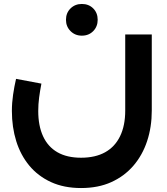

<svg xmlns="http://www.w3.org/2000/svg" viewBox="-20 -675 842 969"><path d="M389 274Q303 274 237.5 244Q172 214 128 161Q84 108 62 37.5Q40 -33 40 -115Q40 -156 46 -197Q52 -238 61 -277L189 -253Q182 -217 177.5 -183Q173 -149 173 -115Q173 -40 197.5 13Q222 66 270 93.5Q318 121 389 121Q461 121 510.5 93.5Q560 66 586 12.5Q612 -41 612 -117V-501H746V-117Q746 -34 722.5 37Q699 108 653.5 161Q608 214 542 244Q476 274 389 274ZM393 -495Q359 -495 336 -518Q313 -541 313 -575Q313 -610 336 -632.5Q359 -655 393 -655Q428 -655 450.5 -632.5Q473 -610 473 -575Q473 -541 450.5 -518Q428 -495 393 -495Z"/></svg>

Font: Alexandria SemiBold
Style: Regular
Weight: 600
Designer: Mohamed Gaber
Foundry: Kief Type Foundry
Version: Version 5.100